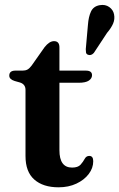

<svg xmlns="http://www.w3.org/2000/svg" viewBox="-20 -768 495 798"><path d="M63.5 -425 40.5 -431.5Q18.5 -438.5 18.5 -453.5Q18.5 -474.5 44 -474.5H74Q86 -474.5 94.2 -479Q102.5 -483.5 111.5 -495.5L165 -571.5Q185 -597 204.5 -597Q227 -597 227 -571V-474.5H337Q362.5 -474.5 362.5 -455.5Q362.5 -442 349.2 -433Q336 -424 306.5 -424H227V-143.5Q227 -71.5 279.5 -71.5Q304 -71.5 314.8 -83.5Q325.5 -95.5 332 -107.8Q338.5 -120 351 -120Q367.5 -120 367.5 -98Q367.5 -69.5 348.8 -44.8Q330 -20 297.5 -4.8Q265 10.5 223.5 10.5Q159 10.5 122.5 -21.8Q86 -54 86 -119.5V-394.5Q86 -417.5 63.5 -425ZM345.5 -665Q348 -698.5 358.2 -720.2Q368.5 -742 394.5 -746.5Q417.5 -750.5 434 -738.8Q450.5 -727 454 -708.5Q458 -688.5 450.2 -670.2Q442.5 -652 425 -631.5L370 -548Q358.5 -535.5 345.5 -540.5Q338.5 -543.5 337.5 -549.8Q336.5 -556 336.5 -563.5Z"/></svg>

Font: Fraunces 9pt S000 SemiBold
Style: Regular
Weight: 600
Version: Version 1.000; ttfautohint (v1.8.3)